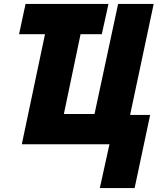

<svg xmlns="http://www.w3.org/2000/svg" viewBox="-20 -734 826 977"><path d="M488 223H665L744 -149H642L762 -714H581L461 -154H305L390 -560H498L532 -714H110L77 -560H209L91 0H537Z"/></svg>

Font: Noto Sans UI SemiCondensed Black
Style: Italic
Weight: 900
Width: 4
Italic angle: -372°
Designer: Monotype Design Team
Foundry: Monotype Imaging Inc.
Version: Version 1.901